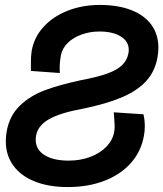

<svg xmlns="http://www.w3.org/2000/svg" viewBox="-20 -748 661 777"><path d="M3.5 -176.5Q3.5 -197 7 -216Q18.5 -280 60.2 -320.2Q102 -360.5 161.5 -382.8Q221 -405 307.5 -423.5Q374.5 -436 414.5 -450.5Q454.5 -465 474.8 -485Q495 -505 500 -534Q501 -538.5 501 -546.5Q501 -580.5 468.8 -600.5Q436.5 -620.5 382.5 -620.5Q344 -620.5 310 -608.2Q276 -596 253.8 -574Q231.5 -552 226.5 -524Q224.5 -514 223 -501Q221.5 -488 221.5 -472.5Q221.5 -459.5 222 -452.5L105 -461V-490Q105 -524 108 -541Q117.5 -596.5 155.8 -638.8Q194 -681 253.5 -704.5Q313 -728 384.5 -728Q457.5 -728 511 -707.2Q564.5 -686.5 592.8 -647.5Q621 -608.5 621 -555Q621 -536 617.5 -517Q608 -461 573.2 -421.8Q538.5 -382.5 476.2 -355.5Q414 -328.5 317.5 -308.5Q223.5 -291.5 178.2 -265.5Q133 -239.5 126 -199Q124.5 -191 124.5 -182.5Q124.5 -143 160 -120.5Q195.5 -98 258 -98Q305 -98 344.8 -112.8Q384.5 -127.5 410.2 -154Q436 -180.5 442 -214Q444 -224.5 444 -238.5Q444 -247.5 442 -273.5L440.5 -293.5L560.5 -285.5Q566 -262.5 566 -237.5Q566 -217 562.5 -199Q551.5 -135.5 509.8 -88.5Q468 -41.5 402.2 -16.2Q336.5 9 254.5 9Q177.5 9 121 -13.5Q64.5 -36 34 -77.8Q3.5 -119.5 3.5 -176.5Z"/></svg>

Font: JuliaMono BoldItalic
Style: Regular
Weight: 700
Italic angle: -9°
Monospace: yes
Designer: cormullion
Foundry: corm
Version: Version 0.049; ttfautohint (v1.8.4)